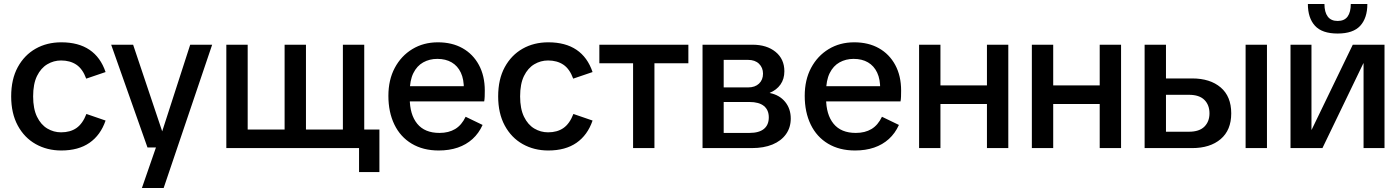

<svg xmlns="http://www.w3.org/2000/svg" viewBox="-20 -742 7016 962"><path d="M287 12Q216 12 159 -20Q102 -52 69 -113Q36 -174 36 -259Q36 -345 69 -405.5Q102 -466 158.5 -498Q215 -530 287 -530Q373 -530 428.5 -492.5Q484 -455 509 -381L412 -348Q394 -397 362.5 -418Q331 -439 286 -439Q249 -439 217 -420Q185 -401 165.5 -361.5Q146 -322 146 -259Q146 -197 165.5 -157Q185 -117 217 -98Q249 -79 286 -79Q332 -79 363 -100.5Q394 -122 413 -171L509 -138Q484 -65 428.5 -26.5Q373 12 287 12Z M691 200 770 -28 783 -54 933 -518H1043L800 200ZM719 -3 537 -518H647L796 -74H827L822 -3Z M1698 0V-518H1805V0ZM1187 0V-93H1439V0ZM1114 0V-518H1221V0ZM1481 0V-93H1732V0ZM1406 0V-518H1513V0ZM1779 120V0H1759V-93H1881V120Z M2178 12Q2100 12 2043 -22Q1986 -56 1956 -118Q1926 -180 1926 -262Q1926 -342 1958 -402Q1990 -462 2046 -496Q2102 -530 2174 -530Q2245 -530 2297.5 -500.5Q2350 -471 2379.5 -416.5Q2409 -362 2409 -288Q2409 -273 2408.5 -258.5Q2408 -244 2406 -234H1982V-310H2340L2304 -294Q2305 -344 2289 -378Q2273 -412 2243 -429.5Q2213 -447 2171 -447Q2132 -447 2100.5 -429.5Q2069 -412 2051 -375.5Q2033 -339 2033 -282V-250Q2033 -168 2070.5 -122Q2108 -76 2182 -76Q2228 -76 2260.5 -95.5Q2293 -115 2313 -157L2398 -116Q2379 -74 2347.5 -45.5Q2316 -17 2273.5 -2.5Q2231 12 2178 12Z M2727 12Q2656 12 2599 -20Q2542 -52 2509 -113Q2476 -174 2476 -259Q2476 -345 2509 -405.5Q2542 -466 2598.5 -498Q2655 -530 2727 -530Q2813 -530 2868.5 -492.5Q2924 -455 2949 -381L2852 -348Q2834 -397 2802.5 -418Q2771 -439 2726 -439Q2689 -439 2657 -420Q2625 -401 2605.5 -361.5Q2586 -322 2586 -259Q2586 -197 2605.5 -157Q2625 -117 2657 -98Q2689 -79 2726 -79Q2772 -79 2803 -100.5Q2834 -122 2853 -171L2949 -138Q2924 -65 2868.5 -26.5Q2813 12 2727 12Z M3152 0V-489H3259V0ZM2983 -425V-518H3429V-425Z M3500 0V-518H3750Q3822 -518 3866 -482Q3910 -446 3910 -385Q3910 -346 3890.5 -318.5Q3871 -291 3837 -277V-276Q3886 -266 3914 -231.5Q3942 -197 3942 -148Q3942 -103 3918 -69.5Q3894 -36 3850.5 -18Q3807 0 3747 0ZM3606 -76H3735Q3783 -76 3807.5 -96Q3832 -116 3832 -154Q3832 -191 3807.5 -211Q3783 -231 3735 -231H3606ZM3606 -304H3728Q3763 -304 3783 -323Q3803 -342 3803 -373Q3803 -403 3783 -422.5Q3763 -442 3728 -442H3606Z M4264 12Q4186 12 4129 -22Q4072 -56 4042 -118Q4012 -180 4012 -262Q4012 -342 4044 -402Q4076 -462 4132 -496Q4188 -530 4260 -530Q4331 -530 4383.5 -500.5Q4436 -471 4465.5 -416.5Q4495 -362 4495 -288Q4495 -273 4494.5 -258.5Q4494 -244 4492 -234H4068V-310H4426L4390 -294Q4391 -344 4375 -378Q4359 -412 4329 -429.5Q4299 -447 4257 -447Q4218 -447 4186.5 -429.5Q4155 -412 4137 -375.5Q4119 -339 4119 -282V-250Q4119 -168 4156.5 -122Q4194 -76 4268 -76Q4314 -76 4346.5 -95.5Q4379 -115 4399 -157L4484 -116Q4465 -74 4433.5 -45.5Q4402 -17 4359.5 -2.5Q4317 12 4264 12Z M4925 0V-518H5032V0ZM4585 0V-518H4692V0ZM4651 -221V-314H4965V-221Z M5490 0V-518H5597V0ZM5150 0V-518H5257V0ZM5216 -221V-314H5530V-221Z M5715 0V-518H5822V-349H5953Q6043 -349 6096 -304Q6149 -259 6149 -174Q6149 -90 6096 -45Q6043 0 5953 0ZM5822 -82H5937Q5989 -82 6014.5 -107.5Q6040 -133 6040 -174Q6040 -216 6014.5 -241.5Q5989 -267 5937 -267H5822ZM6221 0V-518H6328V0Z M6446 0V-518H6551V-92H6552L6758 -518H6917V0H6812V-425H6811L6606 0ZM6682 -574Q6604 -574 6568.5 -613Q6533 -652 6533 -722H6616Q6616 -681 6632.5 -659Q6649 -637 6682 -637Q6716 -637 6732 -659Q6748 -681 6748 -722H6831Q6831 -652 6795.5 -613Q6760 -574 6682 -574Z"/></svg>

Font: TikTok Sans 24pt Medium
Style: Regular
Weight: 500
Version: Version 4.000